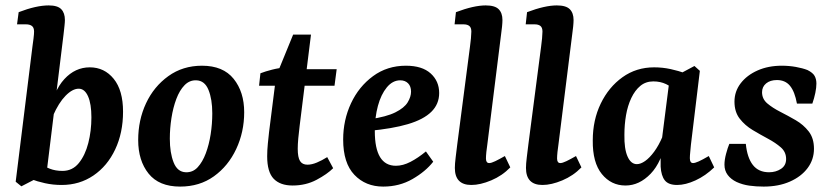

<svg xmlns="http://www.w3.org/2000/svg" viewBox="-20 -677 3075 710"><path d="M208 7Q176 7 146.5 0.5Q117 -6 94 -15L124 -74Q144 -61 164.5 -53Q185 -45 211 -45Q248 -45 271.5 -74Q295 -103 306.5 -148Q318 -193 318 -243Q318 -293 305.5 -321Q293 -349 271 -349Q248 -349 222.5 -323Q197 -297 176 -249L162 -256Q178 -341 218 -384.5Q258 -428 312 -428Q366 -428 400.5 -385.5Q435 -343 435 -264Q435 -186 406 -124.5Q377 -63 325.5 -28Q274 7 208 7ZM59 12 38 -5 100 -505Q102 -518 104 -535Q106 -552 106 -560Q106 -575 98 -581Q90 -587 76 -587H43L49 -632Q114 -657 160 -657Q193 -657 206.5 -643Q220 -629 220 -603Q220 -595 218.5 -581.5Q217 -568 215 -550L152 -36Z M646 13Q568 13 529.5 -35Q491 -83 491 -159Q491 -233 520 -295Q549 -357 602.5 -395.5Q656 -434 727 -434Q805 -434 844 -385.5Q883 -337 883 -262Q883 -189 853.5 -126Q824 -63 771 -25Q718 13 646 13ZM667 -40Q693 -39 711 -58.5Q729 -78 741 -110Q753 -142 759 -180.5Q765 -219 765 -258Q765 -310 751 -344.5Q737 -379 706 -380Q681 -381 662.5 -362Q644 -343 632 -311Q620 -279 614 -240.5Q608 -202 608 -164Q608 -112 622 -76.5Q636 -41 667 -40Z M1062 9Q1016 9 992 -16Q968 -41 968 -99Q968 -121 970.5 -146.5Q973 -172 975 -189L1001 -395L1064 -549H1130L1088 -211Q1085 -188 1083 -165.5Q1081 -143 1081 -127Q1081 -95 1089.5 -81.5Q1098 -68 1117 -68Q1133 -68 1152 -76Q1171 -84 1190 -96L1212 -55Q1190 -33 1150.5 -12Q1111 9 1062 9ZM938 -360 943 -406Q961 -413 986.5 -419.5Q1012 -426 1039 -428L1077 -421H1225L1217 -360Z M1481 -434Q1541 -434 1572.5 -405.5Q1604 -377 1604 -333Q1604 -292 1575 -263.5Q1546 -235 1488.5 -218Q1431 -201 1344 -193L1347 -236Q1409 -245 1442 -261.5Q1475 -278 1487.5 -298.5Q1500 -319 1500 -338Q1500 -358 1489 -369Q1478 -380 1460 -380Q1432 -380 1410.5 -354Q1389 -328 1377.5 -285.5Q1366 -243 1366 -192Q1366 -128 1385.5 -96Q1405 -64 1444 -64Q1470 -64 1498 -78.5Q1526 -93 1555 -117L1582 -79Q1554 -43 1505.5 -15Q1457 13 1397 13Q1332 13 1290.5 -30.5Q1249 -74 1249 -161Q1249 -233 1278 -295Q1307 -357 1359.5 -395.5Q1412 -434 1481 -434Z M1723 7Q1662 7 1662 -56Q1662 -71 1665 -95Q1668 -119 1671 -144L1718 -505Q1720 -518 1721.5 -535Q1723 -552 1723 -560Q1723 -575 1715.5 -581Q1708 -587 1694 -587H1661L1666 -632Q1732 -657 1776 -657Q1810 -657 1824 -643Q1838 -629 1838 -603Q1838 -593 1836.5 -578.5Q1835 -564 1833 -550L1782 -142Q1780 -130 1778.5 -115Q1777 -100 1777 -91Q1777 -74 1789 -74Q1797 -74 1811.5 -81Q1826 -88 1847 -100L1867 -58Q1837 -27 1796.5 -10Q1756 7 1723 7Z M1986 7Q1925 7 1925 -56Q1925 -71 1928 -95Q1931 -119 1934 -144L1981 -505Q1983 -518 1984.5 -535Q1986 -552 1986 -560Q1986 -575 1978.5 -581Q1971 -587 1957 -587H1924L1929 -632Q1995 -657 2039 -657Q2073 -657 2087 -643Q2101 -629 2101 -603Q2101 -593 2099.5 -578.5Q2098 -564 2096 -550L2045 -142Q2043 -130 2041.5 -115Q2040 -100 2040 -91Q2040 -74 2052 -74Q2060 -74 2074.5 -81Q2089 -88 2110 -100L2130 -58Q2100 -27 2059.5 -10Q2019 7 1986 7Z M2293 9Q2240 9 2205.5 -33.5Q2171 -76 2172 -158Q2172 -233 2201.5 -294Q2231 -355 2282 -391.5Q2333 -428 2399 -428Q2430 -428 2460 -421.5Q2490 -415 2513 -406L2482 -337Q2464 -356 2443 -366Q2422 -376 2396 -376Q2368 -376 2348 -359.5Q2328 -343 2314.5 -314.5Q2301 -286 2295 -251Q2289 -216 2289 -179Q2288 -127 2300.5 -98.5Q2313 -70 2335 -70Q2349 -70 2365.5 -81.5Q2382 -93 2399 -116Q2416 -139 2430 -172L2444 -165Q2428 -78 2386 -34.5Q2344 9 2293 9ZM2484 7Q2452 7 2438.5 -10Q2425 -27 2423 -61Q2423 -73 2423 -93.5Q2423 -114 2424 -133L2456 -384L2548 -433L2568 -415L2535 -142Q2534 -130 2532.5 -115.5Q2531 -101 2531 -92Q2531 -74 2543 -74Q2550 -74 2563.5 -80Q2577 -86 2601 -100L2621 -58Q2589 -27 2552 -10Q2515 7 2484 7Z M2804 13Q2776 13 2751 9.5Q2726 6 2704 -4Q2683 -14 2671 -30Q2659 -46 2659 -68Q2659 -86 2665 -108.5Q2671 -131 2677 -145H2738Q2743 -94 2764 -67Q2785 -40 2824 -40Q2849 -40 2868 -52.5Q2887 -65 2887 -89Q2887 -115 2867.5 -132Q2848 -149 2820 -164Q2792 -179 2763.5 -196Q2735 -213 2715.5 -238Q2696 -263 2696 -301Q2696 -339 2719 -369Q2742 -399 2781.5 -416.5Q2821 -434 2871 -434Q2898 -434 2923 -429.5Q2948 -425 2966 -418Q2986 -408 2992.5 -396Q2999 -384 2999 -368Q2999 -353 2995 -333.5Q2991 -314 2984 -294H2927Q2919 -338 2901.5 -359.5Q2884 -381 2853 -381Q2828 -381 2813 -368.5Q2798 -356 2798 -336Q2798 -311 2817.5 -294.5Q2837 -278 2865.5 -263.5Q2894 -249 2922.5 -232.5Q2951 -216 2970.5 -191Q2990 -166 2990 -127Q2990 -87 2966.5 -55.5Q2943 -24 2901 -5.5Q2859 13 2804 13Z"/></svg>

Font: Yrsa SemiBold
Style: Italic
Weight: 600
Italic angle: -7.10001°
Version: Version 2.004